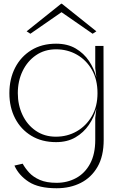

<svg xmlns="http://www.w3.org/2000/svg" viewBox="-20 -745 623 1024"><path d="M282 259Q186 259 133 224.5Q80 190 57 138L101 128Q114 152 135.5 175.5Q157 199 192.5 214.5Q228 230 282 230Q339 230 386 204.5Q433 179 460.5 128Q488 77 488 1V-116L494 -167Q482 -120 454 -79Q426 -38 382.5 -12.5Q339 13 279 13Q203 13 147 -21Q91 -55 60.5 -114Q30 -173 30 -248Q30 -324 60.5 -383.5Q91 -443 147 -477.5Q203 -512 279 -512Q340 -512 383.5 -486.5Q427 -461 454.5 -420Q482 -379 494 -332L488 -382V-500H532L533 1Q533 88 500 145Q467 202 410.5 230.5Q354 259 282 259ZM279 -482Q218 -482 172 -450.5Q126 -419 100.5 -366Q75 -313 75 -248Q75 -185 100 -132Q125 -79 171 -47.5Q217 -16 278 -16Q339 -16 389 -44.5Q439 -73 469.5 -125Q500 -177 500 -248Q500 -321 470 -373Q440 -425 390 -453.5Q340 -482 279 -482ZM142 -565 122 -578 306 -725H310L494 -578L474 -565L308 -680Z"/></svg>

Font: Panamera Light
Style: Regular
Weight: 300
Designer: Bastien Sozeau
Foundry: NBR — Bastien Sozeau
Version: Version 3.002; ttfautohint (v1.8.4.7-5d5b);gftools[0.9.33]